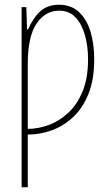

<svg xmlns="http://www.w3.org/2000/svg" viewBox="-20 -557 462 809"><path d="M229 -537Q280 -537 313 -506Q346 -475 361.5 -423Q377 -371 377 -307Q377 -222 353 -162Q329 -102 288.5 -64Q248 -26 198.5 -8Q149 10 97 10V232H71V-527H91L94 -433H98Q121 -484 151 -510.5Q181 -537 229 -537ZM229 -512Q171 -512 134 -457.5Q97 -403 97 -287V-14Q140 -14 184.5 -30Q229 -46 267 -81Q305 -116 328 -172Q351 -228 351 -307Q351 -362 338 -408.5Q325 -455 298.5 -483.5Q272 -512 229 -512Z"/></svg>

Font: Noto Sans ExtraCondensed Thin
Style: Regular
Weight: 100
Width: 2
Designer: Monotype Design Team
Foundry: Monotype Imaging Inc.
Version: Version 2.013; ttfautohint (v1.8.4.7-5d5b)